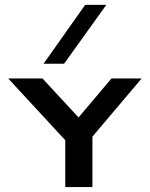

<svg xmlns="http://www.w3.org/2000/svg" viewBox="-20 -757 606 777"><path d="M239.3 -499H156.2L324.7 -737.3H410.2ZM354 0H244.1V-189.5L13.2 -439.5H151.9L297.9 -281.7L431.2 -439.5H553.2L354 -204.1Z"/></svg>

Font: Squarish Sans CT
Style: RegularSC
Weight: 400
Version: Version 0.9